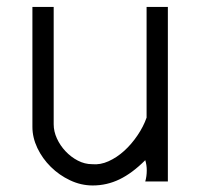

<svg xmlns="http://www.w3.org/2000/svg" viewBox="-20 -535 596 564"><path d="M473.1 -2H406.7Q411.1 -17.1 411.1 -34.7Q411.1 -50.3 406.7 -64.5Q368.7 -26.4 331.3 -8.3Q293.9 9.8 252.4 9.8Q217.8 9.8 185.8 -5.4Q153.8 -20.5 129.2 -44.9Q104.5 -69.3 89.8 -100.1Q75.2 -130.9 75.2 -162.1V-514.6H137.7V-169.9Q137.7 -148.9 147.2 -128.2Q156.7 -107.4 172.6 -90.6Q188.5 -73.7 208.7 -63.2Q229 -52.7 250.5 -52.7Q274.4 -50.3 298.8 -61.3Q323.2 -72.3 345 -92Q366.7 -111.8 384 -137.5Q401.4 -163.1 410.6 -189.5V-514.6H473.1Z"/></svg>

Font: Saysettha OT
Style: Regular
Weight: 400
Designer: John M. Durdin and Silvain Dupertuis
Foundry: Lao Script for Windows
Version: Version 2.000